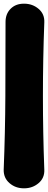

<svg xmlns="http://www.w3.org/2000/svg" viewBox="-30 -770 260 1040"><path d="M99 250Q54 250 21.5 222Q-11 194 -10 149Q-2 -51 -1 -251Q0 -451 0 -651Q0 -695 27.5 -722.5Q55 -750 99 -750H101Q146 -750 179 -722Q212 -694 210 -649Q195 -250 210 149Q212 194 179 222Q146 250 101 250Z"/></svg>

Font: Winky Sans Black
Style: Regular
Weight: 900
Designer: Simon Atzbach
Foundry: typofactur
Version: Version 1.205